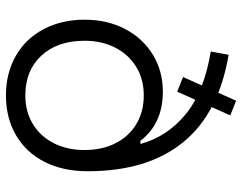

<svg xmlns="http://www.w3.org/2000/svg" viewBox="-102 -678 794 629"><g transform="rotate(90 294.5 -363.0)"><path d="M159 -715.5Q350.5 -683.2 445.5 -566.5Q540.5 -449.8 540.5 -254Q540.5 -173 509.8 -112.5Q479 -52 422.6 -19Q366.2 14 292.2 14Q218.5 14 162 -18.6Q105.5 -51.2 74.8 -110Q44 -168.8 44 -243.5Q44 -318 74.4 -376.1Q104.8 -434.2 158.4 -467.1Q212 -500 279.8 -500Q384.5 -500 440.8 -426.5H451.2Q427.5 -514 354.1 -574.5Q280.8 -635 148.2 -657ZM113 -243.5Q113 -155 161.6 -102.2Q210.2 -49.5 292 -49.5Q345.5 -49.5 386 -74.2Q426.5 -99 448.8 -143Q471 -187 471 -243.5Q471 -300.8 448.8 -344.8Q426.5 -388.8 386 -413.1Q345.5 -437.5 292 -437.5Q238.5 -437.5 198 -412.4Q157.5 -387.2 135.2 -343.2Q113 -299.2 113 -243.5ZM357.5 -720.8 279.8 -547 231.8 -566.2 309.5 -740Z"/></g></svg>

Font: Space Grotesk Variable
Style: Regular
Weight: 400
Designer: Florian Karsten (Space Grotesk), Colophon Foundry (Space Mono)
Foundry: Florian Karsten
Version: Version 1.106